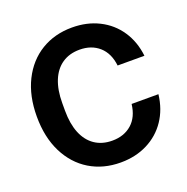

<svg xmlns="http://www.w3.org/2000/svg" viewBox="-125 -808 914 936"><g transform="rotate(-20 331.5 -340.0)"><path d="M36.8 -340Q36.8 -447 76.3 -526.2Q115.9 -605.3 185.7 -647.7Q255.6 -690 345.7 -690Q423.4 -690 484.9 -659Q546.5 -628 584.5 -571.6Q622.6 -515.2 631.3 -439.7H492.2Q484.6 -505.3 444.7 -540.6Q404.8 -575.8 343.6 -575.8Q290.8 -575.8 253.1 -550.2Q215.4 -524.6 195.6 -476.1Q175.9 -427.5 175.9 -360V-320Q175.9 -252.5 195.6 -203.9Q215.4 -155.4 253.1 -129.8Q290.8 -104.2 343.6 -104.2Q404.8 -104.2 444.7 -139.4Q484.6 -174.7 492.2 -240.3H631.3Q622.6 -164.8 584.5 -108.4Q546.5 -52 484.9 -21Q423.4 10 345.7 10Q255.6 10 185.7 -32.3Q115.9 -74.7 76.3 -153.8Q36.8 -233 36.8 -340Z"/></g></svg>

Font: TASA Orbiter VF Text
Style: Regular
Weight: 400
Designer: Weizhong Zhang
Foundry: 本地遙控
Version: Version 1.001;Glyphs 3.2 (3192)